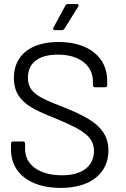

<svg xmlns="http://www.w3.org/2000/svg" viewBox="-20 -914 616 942"><path d="M249 -766H284C289 -766 293 -769 296 -773L364 -882C368 -889 366 -894 358 -894H313C308 -894 303 -892 301 -887L242 -778C238 -771 242 -766 249 -766ZM278 8C427 8 512 -66 512 -176C512 -290 417 -337 295 -387C173 -434 117 -458 117 -533C117 -606 170 -646 264 -646C375 -646 436 -589 436 -514V-496C436 -490 440 -486 446 -486H496C502 -486 506 -490 506 -496V-518C506 -632 416 -708 267 -708C132 -708 48 -644 48 -531C48 -416 137 -379 257 -331C386 -277 441 -244 441 -173C441 -103 389 -54 284 -54C169 -54 103 -108 103 -183V-210C103 -216 99 -220 93 -220H44C38 -220 34 -216 34 -210V-179C34 -66 127 8 278 8Z"/></svg>

Font: Elastic
Style: elastic
Weight: 400
Designer: Jeremy Tribby
Foundry: Tribby Type
Version: Version 1.422;hotconv 1.0.109;makeotfexe 2.5.65596